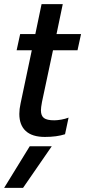

<svg xmlns="http://www.w3.org/2000/svg" viewBox="-20 -644 414 924"><path d="M73 -96Q73 -119 79 -146L133 -402H60L77 -480H150L180 -624H282L252 -480H370L353 -402H235L182 -153Q177 -126 177 -113Q177 -87 191.5 -76Q206 -65 241 -65Q256 -65 275.5 -68.5Q295 -72 310 -78L293 2Q253 15 196 15Q135 15 104 -13.5Q73 -42 73 -96ZM123 60H229L91 260H0Z"/></svg>

Font: Prompt
Style: Italic
Weight: 400
Italic angle: -12°
Designer: Katatrad Team
Foundry: CadsonDemak
Version: Version 1.001